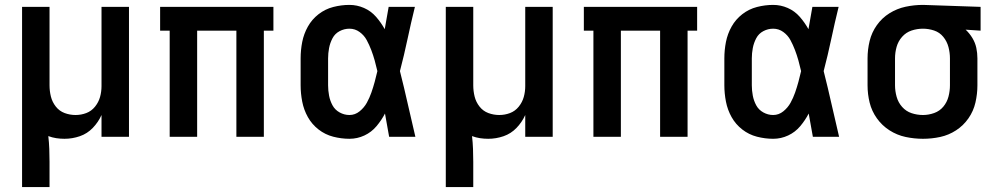

<svg xmlns="http://www.w3.org/2000/svg" viewBox="-20 -558 4072 783"><path d="M70 205H182V102Q182 76 181 49.5Q180 23 177 -3Q193 3 209.5 5.5Q226 8 243 8Q275 8 305.5 -2.5Q336 -13 358.5 -36.5Q381 -60 394 -89V0H506V-530H394V-207Q394 -184 388 -162.5Q382 -141 367.5 -123Q353 -105 332 -97Q311 -89 288 -89Q265 -89 243.5 -97Q222 -105 207.5 -123.5Q193 -142 187.5 -164.5Q182 -187 182 -210V-530H70Z M672 0H784V-433H944V0H1056V-433H1095V-530H633V-433H672Z M1405 8Q1437 8 1466 -5.5Q1495 -19 1515.5 -43.5Q1536 -68 1550 -95Q1558 -48 1567 0H1674Q1658 -67 1643 -134Q1628 -201 1611 -268Q1628 -333 1642 -399Q1656 -465 1672 -530H1565Q1557 -485 1549 -439Q1534 -466 1513.5 -489.5Q1493 -513 1464.5 -525.5Q1436 -538 1405 -538Q1372 -538 1339 -529.5Q1306 -521 1279 -500Q1252 -479 1235.5 -449.5Q1219 -420 1212.5 -387Q1206 -354 1206 -320V-210Q1206 -177 1212.5 -143.5Q1219 -110 1235.5 -80.5Q1252 -51 1279 -30Q1306 -9 1339 -0.5Q1372 8 1405 8ZM1405 -89Q1384 -89 1365 -99.5Q1346 -110 1336 -128.5Q1326 -147 1322 -168Q1318 -189 1318 -210V-320Q1318 -341 1322 -362Q1326 -383 1336 -402Q1346 -421 1365 -431Q1384 -441 1405 -441Q1428 -441 1446.5 -427.5Q1465 -414 1475.5 -394.5Q1486 -375 1494 -354Q1502 -333 1508 -311.5Q1514 -290 1519 -268Q1514 -246 1508 -224Q1502 -202 1494.5 -180.5Q1487 -159 1476 -139Q1465 -119 1446.5 -104Q1428 -89 1405 -89Z M1798 205H1910V102Q1910 76 1909 49.5Q1908 23 1905 -3Q1921 3 1937.5 5.5Q1954 8 1971 8Q2003 8 2033.5 -2.5Q2064 -13 2086.5 -36.5Q2109 -60 2122 -89V0H2234V-530H2122V-207Q2122 -184 2116 -162.5Q2110 -141 2095.5 -123Q2081 -105 2060 -97Q2039 -89 2016 -89Q1993 -89 1971.5 -97Q1950 -105 1935.5 -123.5Q1921 -142 1915.5 -164.5Q1910 -187 1910 -210V-530H1798Z M2400 0H2512V-433H2672V0H2784V-433H2823V-530H2361V-433H2400Z M3133 8Q3165 8 3194 -5.5Q3223 -19 3243.5 -43.5Q3264 -68 3278 -95Q3286 -48 3295 0H3402Q3386 -67 3371 -134Q3356 -201 3339 -268Q3356 -333 3370 -399Q3384 -465 3400 -530H3293Q3285 -485 3277 -439Q3262 -466 3241.5 -489.5Q3221 -513 3192.5 -525.5Q3164 -538 3133 -538Q3100 -538 3067 -529.5Q3034 -521 3007 -500Q2980 -479 2963.5 -449.5Q2947 -420 2940.5 -387Q2934 -354 2934 -320V-210Q2934 -177 2940.5 -143.5Q2947 -110 2963.5 -80.5Q2980 -51 3007 -30Q3034 -9 3067 -0.5Q3100 8 3133 8ZM3133 -89Q3112 -89 3093 -99.5Q3074 -110 3064 -128.5Q3054 -147 3050 -168Q3046 -189 3046 -210V-320Q3046 -341 3050 -362Q3054 -383 3064 -402Q3074 -421 3093 -431Q3112 -441 3133 -441Q3156 -441 3174.5 -427.5Q3193 -414 3203.5 -394.5Q3214 -375 3222 -354Q3230 -333 3236 -311.5Q3242 -290 3247 -268Q3242 -246 3236 -224Q3230 -202 3222.5 -180.5Q3215 -159 3204 -139Q3193 -119 3174.5 -104Q3156 -89 3133 -89Z M3744 8Q3780 8 3814.5 0.5Q3849 -7 3879 -26.5Q3909 -46 3929.5 -75.5Q3950 -105 3958 -140Q3966 -175 3966 -210V-320Q3966 -342 3961.5 -363Q3957 -384 3945.5 -403Q3934 -422 3918 -437L3979 -433V-530L3745 -538H3744Q3708 -538 3673 -530.5Q3638 -523 3607.5 -504Q3577 -485 3556 -455.5Q3535 -426 3526.5 -391Q3518 -356 3518 -320V-210Q3518 -174 3526.5 -139.5Q3535 -105 3556 -75.5Q3577 -46 3607.5 -26.5Q3638 -7 3673 0.5Q3708 8 3744 8ZM3744 -89Q3720 -89 3697.5 -96.5Q3675 -104 3659 -122Q3643 -140 3636.5 -163.5Q3630 -187 3630 -210V-320Q3630 -344 3636.5 -367Q3643 -390 3659 -408Q3675 -426 3697.5 -433.5Q3720 -441 3744 -441Q3767 -441 3789.5 -433.5Q3812 -426 3827 -407.5Q3842 -389 3848 -366Q3854 -343 3854 -320V-210Q3854 -187 3848 -164Q3842 -141 3827 -123Q3812 -105 3789.5 -97Q3767 -89 3744 -89Z"/></svg>

Font: Iosevka Sparkle Semibold
Style: Regular
Weight: 600
Designer: Belleve Invis
Foundry: Belleve Invis
Version: Version 4.5.0; ttfautohint (v1.8.3)